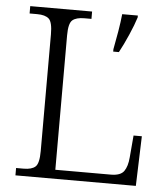

<svg xmlns="http://www.w3.org/2000/svg" viewBox="-52 -761 708 807"><g transform="rotate(5 302.5 -357.0)"><path d="M43 0V-31H75Q109 -31 124.5 -45Q140 -59 140 -111V-603Q140 -655 124.5 -669Q109 -683 75 -683H43V-714H304V-683H274Q240 -683 224 -669.5Q208 -656 208 -605V-38H442Q483 -38 497.5 -58.5Q512 -79 515 -117L523 -210H558L551 0ZM407 -564Q414 -599 421 -641Q428 -683 431 -714H497V-706Q487 -674 468 -630.5Q449 -587 431 -554H407Z"/></g></svg>

Font: Noto Serif Hentaigana Light
Style: Regular
Weight: 300
Designer: Kazuhiro Yamada
Foundry: nipponia
Version: Version 1.000; ttfautohint (v1.8.4.7-5d5b)